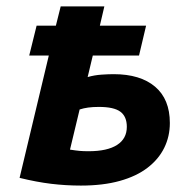

<svg xmlns="http://www.w3.org/2000/svg" viewBox="-20 -567 600 598"><path d="M232 11Q185 11 139.5 5.5Q94 0 41 -13L132 -394H71L94 -487H154L169 -547H305L291 -487H435L413 -394H269L253 -327Q274 -333 296 -334.5Q318 -336 334 -336Q417 -336 463 -297Q509 -258 509 -184Q509 -142 491.5 -106.5Q474 -71 439.5 -44.5Q405 -18 353 -3.5Q301 11 232 11ZM256 -96Q314 -96 344.5 -115.5Q375 -135 375 -172Q375 -204 355 -219Q335 -234 288 -234Q269 -234 254.5 -232Q240 -230 228 -226L198 -101Q217 -98 228.5 -97Q240 -96 256 -96Z"/></svg>

Font: Ubuntu Sans Mono
Style: Bold Italic
Weight: 700
Italic angle: -13.5°
Monospace: yes
Designer: Dalton Maag Ltd
Foundry: Dalton Maag Ltd
Version: Version 1.006